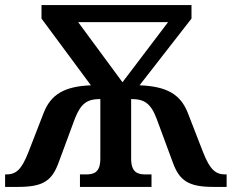

<svg xmlns="http://www.w3.org/2000/svg" viewBox="-20 -734 910 754"><path d="M0 0H51C149 0 184 -24 210 -95L274 -268C298 -329 323 -345 374 -345V-111C374 -56 348 -49 317 -49H294V0H575V-49H552C522 -49 496 -56 495 -108V-345C546 -345 572 -329 595 -268L659 -95C685 -24 721 0 818 0H870V-49H865C827 -49 805 -67 778 -135L717 -292C689 -362 637 -395 528 -399L732 -661V-714H143V-661L337 -399C233 -395 180 -363 152 -292L91 -135C64 -67 43 -49 4 -49H0ZM461 -411 287 -647H640Z"/></svg>

Font: Noto Serif SemiBold
Style: Regular
Weight: 600
Designer: Monotype Design Team
Foundry: Monotype Imaging Inc.
Version: Version 2.013